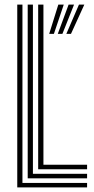

<svg xmlns="http://www.w3.org/2000/svg" viewBox="-20 -820 411 840"><path d="M55.5 0V-800H78.2V-19.8H361V0ZM101.2 -39.8V-800H124V-59.5H361V-39.8ZM147 -79.5V-800H170V-99.2H361V-79.5ZM215.8 -671.8H195.2L235.2 -800H259ZM290.5 -671.8H270.2L325.5 -800H349ZM253 -671.8H232.8L280.2 -800H304Z"/></svg>

Font: Big Shoulders Inline Text Thin
Style: Bold
Weight: 700
Version: Version 2.002